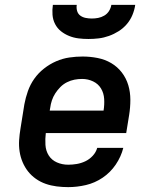

<svg xmlns="http://www.w3.org/2000/svg" viewBox="-20 -760 640 788"><path d="M260 8Q236 8 212.5 5Q189 2 167.5 -5.5Q146 -13 127.5 -26Q109 -39 95.5 -56Q82 -73 73 -94Q64 -115 60.5 -138Q57 -161 58.5 -184.5Q60 -208 64 -232L80 -332Q85 -359 94.5 -386Q104 -413 120.5 -436.5Q137 -460 160.5 -478.5Q184 -497 210.5 -508.5Q237 -520 264.5 -524Q292 -528 319 -528Q350 -528 380.5 -522Q411 -516 436.5 -501Q462 -486 480 -462.5Q498 -439 506.5 -410.5Q515 -382 515 -350.5Q515 -319 510 -288L498 -214H168Q165 -190 166.5 -165.5Q168 -141 180 -122Q192 -103 213.5 -93.5Q235 -84 260 -84Q277 -84 295 -87Q313 -90 330 -98Q347 -106 360.5 -120.5Q374 -135 379 -153H486Q477 -117 455 -84.5Q433 -52 401 -30.5Q369 -9 332.5 -0.5Q296 8 260 8ZM184 -306H405Q409 -330 407.5 -354Q406 -378 394.5 -397Q383 -416 362 -426Q341 -436 317 -436Q301 -436 285.5 -433Q270 -430 255 -422.5Q240 -415 228 -403Q216 -391 207 -377Q198 -363 193 -348Q188 -333 186 -317ZM343 -600Q322 -600 302 -602.5Q282 -605 263.5 -612.5Q245 -620 230 -632Q215 -644 206 -661.5Q197 -679 195.5 -699.5Q194 -720 197 -740H295Q293 -727 296.5 -715Q300 -703 309.5 -696Q319 -689 331.5 -686.5Q344 -684 357 -684Q370 -684 383 -686.5Q396 -689 408 -696Q420 -703 427.5 -715Q435 -727 437 -740H535Q532 -719 523.5 -698.5Q515 -678 500.5 -661Q486 -644 467 -632Q448 -620 427 -612.5Q406 -605 385 -602.5Q364 -600 343 -600Z"/></svg>

Font: Iosevka Etoile SmBdObl
Style: Regular
Weight: 600
Italic angle: -9°
Designer: Belleve Invis
Foundry: Belleve Invis
Version: Version 15.5.2; ttfautohint (v1.8.4)